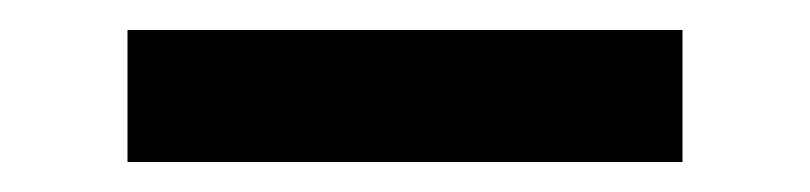

<svg xmlns="http://www.w3.org/2000/svg" viewBox="-20 -404 540 128"><path d="M435 -296H65V-384H435Z"/></svg>

Font: Iosevka Curly Slab Semibold
Style: Regular
Weight: 600
Monospace: yes
Designer: Belleve Invis
Foundry: Belleve Invis
Version: Version 22.1.2; ttfautohint (v1.8.4)